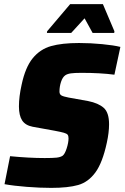

<svg xmlns="http://www.w3.org/2000/svg" viewBox="-20 -905 605 933"><path d="M2 -10 29 -146Q122 -137 197 -137Q237 -137 255 -139Q273 -141 284 -148Q295 -156 304 -184Q313 -212 313 -233Q313 -245 308.5 -250.5Q304 -256 290 -260Q276 -264 244 -270L139 -289Q103 -296 87.5 -320Q72 -344 72 -388Q72 -435 85 -493Q103 -578 139 -622Q175 -666 228 -681Q281 -696 364 -696Q420 -696 476.5 -690.5Q533 -685 565 -677L536 -542Q468 -551 375 -551Q342 -551 324.5 -548.5Q307 -546 297 -539Q284 -530 276.5 -507Q269 -484 269 -460Q269 -447 278 -441.5Q287 -436 313 -431L408 -414Q458 -404 484 -381Q510 -358 510 -301Q510 -261 499 -211Q478 -114 443.5 -67Q409 -20 360 -6Q311 8 229 8Q174 8 110 3Q46 -2 2 -10ZM208 -745 209 -753 321 -885H480L536 -753L535 -745H430L391 -816L326 -745Z"/></svg>

Font: Saira Semi Condensed ExtraBold
Style: Italic
Weight: 800
Width: 4
Italic angle: -12°
Designer: Hector Gatti with collaboration of the Omnibus-Type team
Foundry: Omnibus-Type
Version: Version 1.001; ttfautohint (v1.8)